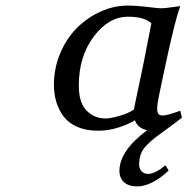

<svg xmlns="http://www.w3.org/2000/svg" viewBox="-20 -460 674 690"><path d="M438 -439.9Q470.7 -439.9 509.8 -435.1Q548.8 -430.2 557.1 -430.2Q570.3 -430.2 596.2 -433.8Q622.1 -437.5 626 -438L627 -435.1Q608.9 -387.2 576.2 -233.9L550.8 -113.8Q544.9 -85.4 544.9 -68.8Q544.9 -56.2 549.3 -50.5Q553.7 -44.9 564.9 -44.9Q580.1 -44.9 627.9 -62L633.8 -37.1Q612.3 -20 582.5 1.5Q552.7 22.9 538.1 34.2Q523.4 45.4 507.8 61.3Q492.2 77.1 486.1 93.8Q480 110.4 480 131.8Q480 146 488.8 155.5Q497.6 165 513.2 165Q525.4 165 542.5 156Q559.6 147 573.2 134.8L576.2 136.2L585.9 152.8L585 153.8Q558.6 179.2 528.8 194.6Q499 210 474.1 210Q442.9 210 426 195.1Q409.2 180.2 409.2 153.8Q409.2 82.5 508.8 7.8Q475.6 1.5 464.8 -27.8Q440.4 -12.7 404.8 -1.5Q369.1 9.8 332 9.8Q290 9.8 258.5 -3.7Q227.1 -17.1 209 -41Q190.9 -64.9 182.4 -93.5Q173.8 -122.1 173.8 -155.8Q173.8 -214.8 196.5 -268.6Q219.2 -322.3 256.3 -359.4Q293.5 -396.5 341.1 -418.2Q388.7 -439.9 438 -439.9ZM439.9 -399.9Q370.1 -399.9 316.7 -328.4Q263.2 -256.8 263.2 -152.8Q263.2 -90.3 291.3 -62.3Q319.3 -34.2 359.9 -34.2Q376.5 -34.2 408.2 -43.2Q439.9 -52.2 460.9 -65.9L496.1 -233.9L523.9 -376Q500 -399.9 439.9 -399.9Z"/></svg>

Font: Linear Smooth
Style: Italic
Weight: 400
Designer: Philipp H. Poll, Flanker
Foundry: Philipp H. Poll, reworked by Flanker
Version: Version 1.061 | FøM Fix